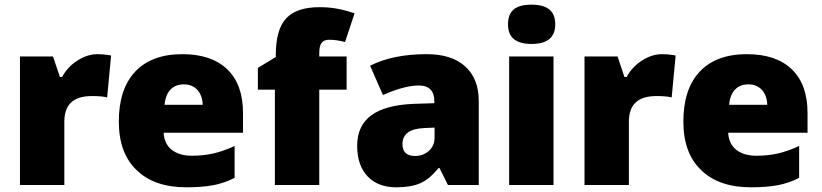

<svg xmlns="http://www.w3.org/2000/svg" viewBox="-20 -796 3536 826"><path d="M399.9 -563C371.1 -563 342.3 -554.2 314 -536.1C285.2 -518.1 263.2 -494.1 247.1 -464.8H237.8L208 -553.2H65.9V0H256.8V-272C256.8 -343.8 292.5 -382.8 376 -382.8C403.8 -382.8 425.3 -380.9 440.9 -377L458 -557.1L447.3 -559.1C432.1 -561.5 416.5 -563 399.9 -563Z M782.2 9.8C826.7 9.8 864.7 6.8 896.5 1C928.2 -4.9 959.5 -15.6 989.3 -30.8V-168C956.5 -152.8 925.8 -142.1 897.9 -135.7C869.6 -129.4 838.9 -126 805.2 -126C731.4 -126 686.5 -163.1 684.1 -225.1H1025.4V-310.1C1025.4 -391.6 1002.9 -454.6 957.5 -498C912.1 -541.5 847.7 -563 764.2 -563C676.8 -563 609.4 -538.1 562 -488.3C514.6 -438 491.2 -366.2 491.2 -272.9C491.2 -182.6 516.6 -112.8 567.9 -64C618.7 -14.6 689.9 9.8 782.2 9.8ZM771 -433.1C819.8 -433.1 850.6 -398.4 852.1 -345.2H688C693.4 -405.8 726.1 -433.1 771 -433.1Z M1471.2 -553.2H1353.5V-567.9C1353.5 -608.4 1366.2 -625 1395.5 -625C1418 -625 1440.9 -621.6 1464.4 -615.2L1505.4 -738.8C1475.6 -748.5 1449.2 -755.4 1426.8 -759.3C1403.8 -763.2 1379.9 -765.1 1354.5 -765.1C1288.6 -765.1 1241.2 -749 1211.4 -717.3C1181.6 -685.5 1166.5 -632.8 1166.5 -560.1V-550.8L1089.4 -503.9V-410.2H1162.6V0H1353.5V-410.2H1471.2Z M2039.6 0V-362.8C2039.6 -425.8 2020 -475.1 1981.4 -510.3C1942.4 -545.4 1887.2 -563 1816.4 -563C1718.3 -563 1636.7 -546.4 1572.3 -513.2L1627.4 -387.2C1689.5 -414.6 1740.7 -428.2 1781.2 -428.2C1826.2 -428.2 1848.6 -405.3 1848.6 -359.9V-352.1L1756.3 -349.1C1600.6 -341.8 1516.6 -286.6 1516.6 -168.9C1516.6 -112.3 1531.7 -68.4 1561.5 -37.1C1591.3 -5.9 1632.3 9.8 1684.6 9.8C1727.1 9.8 1761.2 3.9 1788.1 -7.8C1814.9 -19.5 1840.8 -41.5 1866.7 -73.2H1870.6L1907.2 0ZM1765.6 -125C1729.5 -125 1711.4 -142.1 1711.4 -175.8C1711.4 -219.7 1742.7 -242.7 1805.7 -245.1L1849.6 -247.1V-204.1C1849.6 -180.7 1841.3 -161.6 1825.2 -147C1808.6 -132.3 1788.6 -125 1765.6 -125Z M2361.3 -553.2H2170.4V0H2361.3ZM2165.5 -690.9C2165.5 -634.8 2199.2 -606.9 2266.6 -606.9C2334.5 -606.9 2368.7 -634.8 2368.7 -690.9C2368.7 -747.1 2337.4 -775.9 2266.6 -775.9C2195.8 -775.9 2165.5 -748 2165.5 -690.9Z M2828.6 -563C2799.8 -563 2771 -554.2 2742.7 -536.1C2713.9 -518.1 2691.9 -494.1 2675.8 -464.8H2666.5L2636.7 -553.2H2494.6V0H2685.5V-272C2685.5 -343.8 2721.2 -382.8 2804.7 -382.8C2832.5 -382.8 2854 -380.9 2869.6 -377L2886.7 -557.1L2876 -559.1C2860.8 -561.5 2845.2 -563 2828.6 -563Z M3210.9 9.8C3255.4 9.8 3293.5 6.8 3325.2 1C3356.9 -4.9 3388.2 -15.6 3418 -30.8V-168C3385.3 -152.8 3354.5 -142.1 3326.7 -135.7C3298.3 -129.4 3267.6 -126 3233.9 -126C3160.2 -126 3115.2 -163.1 3112.8 -225.1H3454.1V-310.1C3454.1 -391.6 3431.6 -454.6 3386.2 -498C3340.8 -541.5 3276.4 -563 3192.9 -563C3105.5 -563 3038.1 -538.1 2990.7 -488.3C2943.4 -438 2919.9 -366.2 2919.9 -272.9C2919.9 -182.6 2945.3 -112.8 2996.6 -64C3047.4 -14.6 3118.7 9.8 3210.9 9.8ZM3199.7 -433.1C3248.5 -433.1 3279.3 -398.4 3280.8 -345.2H3116.7C3122.1 -405.8 3154.8 -433.1 3199.7 -433.1Z"/></svg>

Font: Sahel Black
Style: Bold
Weight: 900
Foundry: Saber Rastikerdar (saber.rastikerdar@gmail.com)
Version: Version 3.4.0